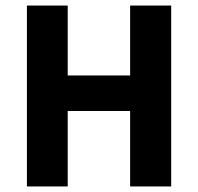

<svg xmlns="http://www.w3.org/2000/svg" viewBox="-20 -672 714 692"><path d="M77 0V-652H224V-400H449V-652H597V0H449V-272H224V0Z"/></svg>

Font: Mada
Style: Bold
Weight: 700
Designer: Khaled Hosny
Version: Version 1.5